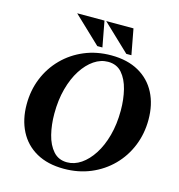

<svg xmlns="http://www.w3.org/2000/svg" viewBox="-124 -969 1012 1087"><g transform="rotate(15 382.0 -425.0)"><path d="M443 -680Q538 -680 604.5 -642.5Q671 -605 705.5 -538Q740 -471 740 -382Q740 -300 711 -228.5Q682 -157 629 -103.5Q576 -50 504.5 -20Q433 10 348 10Q253 10 186.5 -27.5Q120 -65 85.5 -132.5Q51 -200 51 -288Q51 -371 80 -442Q109 -513 162 -566.5Q215 -620 286.5 -650Q358 -680 443 -680ZM356 -30Q399 -30 438 -56.5Q477 -83 508 -131Q539 -179 557 -245.5Q575 -312 575 -392Q575 -457 561 -513.5Q547 -570 516.5 -605Q486 -640 435 -640Q392 -640 353 -613.5Q314 -587 283 -539Q252 -491 234 -424.5Q216 -358 216 -278Q216 -213 230 -156.5Q244 -100 275 -65Q306 -30 356 -30ZM194 -860H354L382 -710H352ZM364 -860H524L552 -710H522Z"/></g></svg>

Font: Brygada 1918
Style: Bold Italic
Weight: 700
Italic angle: -8°
Designer: Mateusz Machalski | Borys Kosmynka | Przemek Hoffer
Foundry: NIEPODLEGLA 2018
Version: Version 3.006